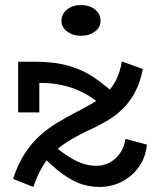

<svg xmlns="http://www.w3.org/2000/svg" viewBox="-20 -728 630 762"><path d="M464 -484 547 -454Q536 -399 515 -360.5Q494 -322 465.5 -294.5Q437 -267 401.5 -246.5Q366 -226 324 -207Q273 -183 233.5 -156Q194 -129 164 -89.5Q134 -50 112 14L32 -18Q51 -77 78.5 -119Q106 -161 138.5 -190Q171 -219 206 -240Q241 -261 275 -279Q312 -298 342.5 -315.5Q373 -333 397.5 -354Q422 -375 438.5 -406Q455 -437 464 -484ZM376 14Q328 14 287.5 -3.5Q247 -21 209.5 -52Q172 -83 133 -124L164 -175Q218 -126 266.5 -98Q315 -70 362 -70Q406 -70 438.5 -99.5Q471 -129 478 -177L563 -154Q558 -102 530 -64Q502 -26 461.5 -6Q421 14 376 14ZM52 -282V-483H116Q177 -483 222 -474Q267 -465 303 -448.5Q339 -432 371.5 -407.5Q404 -383 441 -352L402 -297Q377 -317 351 -335.5Q325 -354 294 -368Q263 -382 224.5 -390.5Q186 -399 136 -399V-282ZM300 -586Q269 -586 246.5 -603Q224 -620 224 -645Q224 -673 246.5 -690.5Q269 -708 300 -708Q335 -708 357 -690.5Q379 -673 379 -645Q379 -620 357 -603Q335 -586 300 -586Z"/></svg>

Font: BioRhyme
Style: Regular
Weight: 400
Designer: Aoife Mooney
Foundry: Aoife Mooney Type
Version: Version 1.600;gftools[0.9.33]